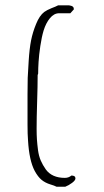

<svg xmlns="http://www.w3.org/2000/svg" viewBox="-20 -686 392 722"><path d="M263.7 -15.1Q263.7 -25.9 248.5 -25.9Q238.3 -17.1 223.6 -17.1Q199.7 -17.1 181.6 -25.1Q163.6 -33.2 152.3 -48.8Q140.6 -65.4 133.3 -82.3Q126 -99.1 123 -121.1Q120.1 -143.6 118.9 -161.1Q117.7 -178.7 117.7 -202.1Q117.7 -242.7 119.6 -302.7Q121.6 -362.8 121.6 -403.8L123.5 -409.2Q123.5 -429.2 125 -452.6Q126.5 -478.5 131.6 -512.7Q136.7 -546.9 144 -571.3Q152.8 -599.6 168 -617.9Q183.1 -636.2 202.6 -636.2H244.6L257.8 -650.9Q257.8 -653.3 256.8 -657.2Q256.3 -658.7 253.9 -661.1Q253.4 -661.6 249.5 -663.6Q248.5 -663.6 244.1 -665Q242.7 -665 241.7 -665.5L238.8 -666H198.7Q189.5 -661.1 173.8 -655.3Q155.8 -647.9 146.5 -641.1Q128.4 -627.4 115.7 -595.7Q103 -564.9 96.9 -534.2Q90.8 -503.4 87.9 -457.5Q85 -415.5 84.2 -393.3Q83.5 -371.1 83.5 -332V-217.8Q83.5 -180.7 85.4 -157.7Q89.8 -82.5 110.4 -43.5Q122.6 -21 136.2 -9.8Q149.9 1.5 168.9 7.3Q185.5 12.2 192.4 16.1H225.6Q238.3 11.2 251 1.7Q263.7 -7.8 263.7 -15.1Z"/></svg>

Font: Amatica SC
Style: Regular
Weight: 400
Designer: Vernon Adams, Ben Nathan
Foundry: newtypography
Version: Version 2.001